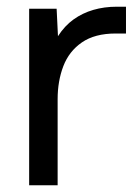

<svg xmlns="http://www.w3.org/2000/svg" viewBox="-20 -553 413 573"><path d="M67 0V-527H149L153 -445Q173 -476 199.5 -495Q226 -514 258.5 -523.5Q291 -533 329 -533Q336 -533 342.5 -533Q349 -533 356 -533V-453H325Q263 -453 224.5 -426.5Q186 -400 169 -355.5Q152 -311 152 -257V0Z"/></svg>

Font: Onest
Style: Regular
Weight: 400
Designer: Dmitri Voloshin, Andrey Kudryavtsev
Foundry: Dmitri Voloshin, Andrey Kudryavtsev
Version: Version 1.000;gftools[0.9.33]